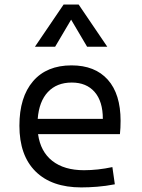

<svg xmlns="http://www.w3.org/2000/svg" viewBox="-20 -815 626 845"><path d="M337.9 9.8Q207.5 9.8 136.5 -60.5Q65.4 -130.9 65.4 -261.7Q65.4 -387.7 125.5 -457.5Q185.5 -527.3 294.9 -527.3Q397.9 -527.3 454.3 -464.4Q510.7 -401.4 510.7 -283.2Q510.7 -250.5 507.8 -224.6H147.5Q158.2 -147.5 210.4 -106.7Q262.7 -65.9 349.6 -65.9Q410.2 -65.9 474.6 -79.6L485.4 -3.9Q445.3 3.9 407.7 6.8Q370.1 9.8 337.9 9.8ZM146 -292H432.6Q432.6 -368.7 396.5 -410.2Q360.4 -451.7 295.9 -451.7Q230 -451.7 190.9 -410.2Q151.9 -368.7 146 -292ZM133.8 -609.4 259.8 -794.9H326.2L452.1 -609.4H363.3L293 -728.5L222.7 -609.4Z"/></svg>

Font: CaskaydiaMono NF SemiLight
Style: Regular
Weight: 350
Designer: Aaron Bell
Foundry: Saja Typeworks
Version: Version 2111.001; ttfautohint (v1.8.4);Nerd Fonts 3.1.1